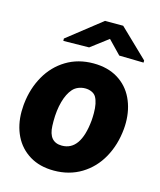

<svg xmlns="http://www.w3.org/2000/svg" viewBox="-114 -832 772 924"><g transform="rotate(15 272.5 -370.0)"><path d="M384.3 -750 524.9 -614.7V-604L403.3 -606.4L339.4 -672.4L252.9 -606.9L125 -605L124.5 -616.7L293.9 -750ZM21 -266.1Q29.3 -342.3 64.5 -404.3Q99.6 -466.3 158.7 -502.2Q217.8 -538.1 293.9 -538.1Q365.2 -538.1 415.8 -507.1Q466.3 -476.1 491.9 -422.4Q517.6 -368.7 517.6 -301.8Q517.6 -286.1 516.1 -270Q508.8 -190.4 473.4 -126.7Q438 -63 378.2 -26.6Q318.4 9.8 241.7 9.8Q170.9 9.8 120.6 -21Q70.3 -51.8 44.4 -104.7Q18.6 -157.7 18.6 -224.6Q18.6 -239.7 20 -255.9ZM248 -116.2Q340.8 -116.2 355.5 -270Q356.9 -287.1 356.9 -307.1Q356.9 -358.4 340.8 -386.2Q333.5 -398.4 318.8 -405Q304.2 -411.6 286.6 -411.6Q269 -411.6 252.7 -405Q236.3 -398.4 225.1 -385.7Q203.1 -360.8 191.2 -317.6Q179.2 -274.4 179.2 -219.7Q179.2 -204.6 179.7 -196.8Q182.6 -116.2 248 -116.2Z"/></g></svg>

Font: Mardoto Black
Style: Italic
Weight: 900
Italic angle: -12°
Designer: Christian Robertson, Vahan Hovhannisyan
Foundry: Google
Version: Version 1.000